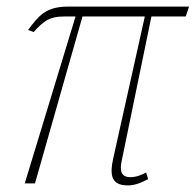

<svg xmlns="http://www.w3.org/2000/svg" viewBox="-20 -556 593 582"><path d="M55 0H86L230 -506H419L323 -75C313 -29 315 6 367 6C388 6 406 -1 429 -13L423 -33C409 -26 394 -19 375 -19C348 -19 342 -37 349 -69L439 -506H543L553 -536H186C119 -536 97 -508 65 -465L82 -459C114 -494 131 -506 174 -506H209Z"/></svg>

Font: Noto Serif Condensed Thin
Style: Italic
Weight: 100
Width: 3
Italic angle: -12°
Designer: Monotype Design Team
Foundry: Monotype Imaging Inc.
Version: Version 2.013